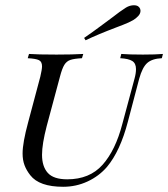

<svg xmlns="http://www.w3.org/2000/svg" viewBox="-20 -694 635 725"><path d="M383.9 -63.7Q354 -29 310.9 -8.9Q267.7 11.3 218.5 11.3Q128.2 11.3 94.4 -32.3Q79.8 -50.8 72.6 -70.2Q65.3 -89.5 65.3 -114.5Q65.3 -154.8 86.3 -232.3L132.3 -404.8Q138.7 -432.3 138.7 -443.5Q138.7 -461.3 127 -466.9Q115.3 -472.6 84.7 -474.2L89.5 -490.3Q121.8 -487.9 193.5 -487.9Q255.6 -487.9 294.4 -490.3L289.5 -474.2Q259.7 -472.6 245.6 -467.7Q231.5 -462.9 223 -449.2Q214.5 -435.5 206.5 -404.8L156.5 -218.5Q138.7 -150 138.7 -109.7Q138.7 -65.3 160.5 -41.1Q182.3 -16.9 233.9 -16.9Q318.5 -16.9 367.3 -71.8Q416.1 -126.6 441.9 -225.8L487.9 -396.8Q493.5 -416.9 493.5 -433.1Q493.5 -454.8 479.4 -463.7Q465.3 -472.6 433.9 -474.2L437.9 -490.3Q466.9 -487.9 519.4 -487.9Q568.5 -487.9 595.2 -490.3L591.1 -474.2Q554.8 -472.6 536.3 -456.5Q517.7 -440.3 505.6 -396.8L462.9 -234.7Q433.9 -123.4 383.9 -63.7ZM397.6 -623.4Q437.1 -654 455.6 -665.3Q470.2 -674.2 486.3 -674.2Q503.2 -674.2 508.9 -661.3Q510.5 -656.5 510.5 -653.2Q510.5 -642.7 502 -633.5Q493.5 -624.2 482.3 -617.7Q466.9 -608.9 444.8 -600.4Q422.6 -591.9 418.5 -590.3Q348.4 -563.7 303.2 -541.9L297.6 -550.8Q331.5 -574.2 360.1 -595.6Q388.7 -616.9 397.6 -623.4Z"/></svg>

Font: Playfair Display SC
Style: Italic
Weight: 400
Italic angle: -14°
Designer: Claus Eggers Sørensen
Foundry: Claus Eggers Sørensen
Version: Version 1.202; ttfautohint (v1.6)